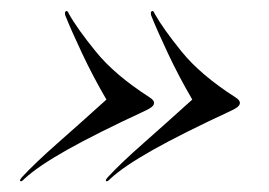

<svg xmlns="http://www.w3.org/2000/svg" viewBox="-20 -418 490 350"><path d="M417 -228.5Q416 -223 402 -216.5Q312.5 -175 258.8 -144.8Q205 -114.5 181 -92Q175.5 -86 173.5 -88Q171.5 -89 176.5 -95Q199.5 -120 241.8 -157.2Q284 -194.5 330.5 -236.5Q306 -278.5 286 -321Q266 -363.5 255.5 -390Q254 -396 256.5 -397.5Q259.5 -399.5 262 -393Q277 -366 311.2 -323.8Q345.5 -281.5 408.5 -241Q419 -234.5 417 -228.5ZM260.5 -228.5Q259.5 -223 245.5 -216.5Q156 -175 102.2 -144.8Q48.5 -114.5 24.5 -92Q19 -86 17 -88Q15 -89 20 -95Q43 -120 85.2 -157.2Q127.5 -194.5 174 -236.5Q149.5 -278.5 129.5 -321Q109.5 -363.5 99 -390Q97.5 -396 100 -397.5Q103 -399.5 105.5 -393Q120.5 -366 154.8 -323.8Q189 -281.5 252 -241Q262.5 -234.5 260.5 -228.5Z"/></svg>

Font: Fraunces 144pt S000
Style: Italic
Weight: 400
Italic angle: -16°
Version: Version 1.000; ttfautohint (v1.8.3)